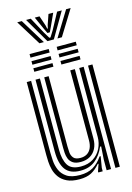

<svg xmlns="http://www.w3.org/2000/svg" viewBox="-139 -1010 749 1088"><g transform="rotate(-15 235.0 -466.0)"><path d="M188.5 9.8Q143.2 9.8 115 -3.9Q86.8 -17.5 71.1 -39Q55.5 -60.5 49.1 -85.2Q42.8 -110 41.6 -133Q40.5 -156 40.5 -171.8V-600H66.2V-176.8Q66.2 -158 68.2 -130.4Q70.2 -102.8 81.5 -75.9Q92.8 -49 119.8 -30.9Q146.8 -12.8 197 -12.8Q242.8 -12.8 274.1 -31.2Q305.5 -49.8 330.2 -86H336.5L325.5 -19.8V0H299.8L299.5 -6.5L313.8 -47.5H309Q284.8 -18.8 257.5 -4.5Q230.2 9.8 188.5 9.8ZM400.2 0V-600H426V0ZM220.5 -83.2Q190 -83.2 174 -94.4Q158 -105.5 151.6 -122.2Q145.2 -139 144.2 -156.6Q143.2 -174.2 143.2 -186.8V-600H169V-188.2Q169 -172.5 170.5 -153.2Q172 -134 183.5 -119.9Q195 -105.8 224.5 -105.8Q246.8 -105.8 262.8 -115.6Q278.8 -125.5 287.2 -144.2Q295.8 -163 295.8 -189.8V-600H322.8V-192.5Q322.8 -159.8 310.4 -135.1Q298 -110.5 275.1 -96.9Q252.2 -83.2 220.5 -83.2ZM204.5 -35.8Q145 -36.2 118.5 -71.8Q92 -107.2 92 -178.5V-600H117.8V-181.8Q117.8 -124.2 138 -91.2Q158.2 -58.2 214.2 -58.2Q257.8 -58.2 287.6 -77.8Q317.5 -97.2 333 -128.5Q348.5 -159.8 348.5 -194.8V-600H374.5V0H348.5V-62L353.5 -138.8H347.2Q327 -90.8 292.2 -63Q257.5 -35.2 204.5 -35.8ZM256 -728V-748.8H368.2V-728ZM97 -645V-665.8H209.2V-645ZM97 -686.5V-707.2H209.2V-686.5ZM97 -728V-748.8H209.2V-728ZM256 -645V-665.8H368.2V-645ZM256 -686.5V-707.2H368.2V-686.5ZM76 -940.8H102.8L193 -793.5H167ZM128 -940.8H155.5L207.5 -844.8L229.2 -809.2H236.2L258 -844.5L310 -940.8H337.5L251.5 -793.5H214ZM179 -940.8H206.8L226.8 -881.8L231 -862H234.5L239 -881.8L259.5 -940.8H287.2L253.8 -867.5L239.8 -838.2H225.8L211.8 -867.5ZM362.8 -940.8H389.5L298.5 -793.5H272.5Z"/></g></svg>

Font: Big Shoulders Inline Display Thin ExtraBold
Style: Regular
Weight: 800
Version: Version 2.002